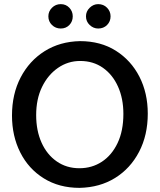

<svg xmlns="http://www.w3.org/2000/svg" viewBox="-20 -895 773 929"><path d="M365 14Q266 14 192 -32Q118 -78 78 -157.5Q38 -237 38 -336Q38 -440 80 -520.5Q122 -601 196 -647.5Q270 -694 367 -696Q467 -696 540.5 -649.5Q614 -603 654.5 -524Q695 -445 695 -345Q695 -241 653 -160.5Q611 -80 537 -34Q463 12 365 14ZM364 -81Q425 -81 473 -112.5Q521 -144 549 -203Q577 -262 577 -344Q577 -418 551 -476Q525 -534 478 -567Q431 -600 368 -600Q309 -600 260.5 -566.5Q212 -533 183.5 -474.5Q155 -416 155 -338Q155 -263 181 -205Q207 -147 254.5 -114Q302 -81 364 -81ZM274 -757Q299 -757 315.5 -774Q332 -791 332 -816Q332 -840 315.5 -857.5Q299 -875 274 -875Q249 -875 231.5 -857.5Q214 -840 214 -816Q214 -791 231.5 -774Q249 -757 274 -757ZM455 -757Q481 -757 498 -774Q515 -791 515 -816Q515 -840 498 -857.5Q481 -875 455 -875Q432 -875 414 -857.5Q396 -840 396 -816Q396 -791 414 -774Q432 -757 455 -757Z"/></svg>

Font: Catamaran Thin SemiBold
Style: Regular
Weight: 600
Version: Version 2.000